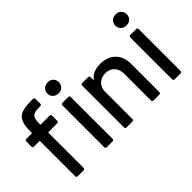

<svg xmlns="http://www.w3.org/2000/svg" viewBox="-73 -1134 1557 1557"><g transform="rotate(-45 705.5 -355.5)"><path d="M222 -525V-514Q222 -509 227 -509H326Q333 -509 337 -505Q341 -501 341 -494V-436Q341 -429 337 -425Q333 -421 326 -421H227Q222 -421 222 -416V-15Q222 -8 218 -4Q214 0 207 0H141Q134 0 130 -4Q126 -8 126 -15V-416Q126 -421 121 -421H60Q53 -421 49 -425Q45 -429 45 -436V-494Q45 -501 49 -505Q53 -509 60 -509H121Q126 -509 126 -514V-531Q126 -597 141.5 -633Q157 -669 194 -684.5Q231 -700 298 -700H327Q334 -700 338 -696Q342 -692 342 -685V-631Q342 -624 338 -620Q334 -616 327 -616H308Q258 -616 240 -597Q222 -578 222 -525ZM441 -648Q441 -676 459.5 -693.5Q478 -711 507 -711Q536 -711 554 -693.5Q572 -676 572 -648Q572 -620 554 -602.5Q536 -585 507 -585Q478 -585 459.5 -602.5Q441 -620 441 -648ZM459 -15V-494Q459 -501 463 -505Q467 -509 474 -509H540Q547 -509 551 -505Q555 -501 555 -494V-15Q555 -8 551 -4Q547 0 540 0H474Q467 0 463 -4Q459 -8 459 -15Z M1091 -340V-15Q1091 -8 1087 -4Q1083 0 1076 0H1010Q1003 0 999 -4Q995 -8 995 -15V-321Q995 -371 966 -402Q937 -433 889 -433Q846 -433 816.5 -407.5Q787 -382 782 -339V-15Q782 -8 778 -4Q774 0 767 0H701Q694 0 690 -4Q686 -8 686 -15V-494Q686 -501 690 -505Q694 -509 701 -509H767Q774 -509 778 -505Q782 -501 782 -494V-466Q782 -463 784 -462Q786 -461 787 -463Q829 -516 913 -516Q995 -516 1043 -468.5Q1091 -421 1091 -340Z M1220 -648Q1220 -676 1238.5 -693.5Q1257 -711 1286 -711Q1315 -711 1333 -693.5Q1351 -676 1351 -648Q1351 -620 1333 -602.5Q1315 -585 1286 -585Q1257 -585 1238.5 -602.5Q1220 -620 1220 -648ZM1238 -15V-494Q1238 -501 1242 -505Q1246 -509 1253 -509H1319Q1326 -509 1330 -505Q1334 -501 1334 -494V-15Q1334 -8 1330 -4Q1326 0 1319 0H1253Q1246 0 1242 -4Q1238 -8 1238 -15Z"/></g></svg>

Font: Barlow_Medium_SS
Style: Regular
Weight: 500
Designer: Jeremy Tribby
Foundry: Jeremy Tribby
Version: Version 1.101 August 23, 2024